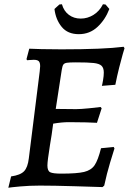

<svg xmlns="http://www.w3.org/2000/svg" viewBox="-20 -869 611 899"><path d="M267 -56Q341 -56 374 -64Q407 -72 423 -95.5Q439 -119 453 -175L512 -181L516 -174Q511 -159 495.5 -107.5Q480 -56 468 0L460 7Q429 6 330 3Q231 0 167 0Q118 0 74.5 4Q31 8 19 10L32 -43Q75 -49 92.5 -67Q110 -85 115 -128L166 -535Q168 -553 168 -559Q168 -576 161.5 -582.5Q155 -589 138 -589Q129 -589 119.5 -588Q110 -587 107 -587L104 -592L117 -641Q132 -640 174.5 -639Q217 -638 268 -638Q466 -638 559 -650L563 -643Q561 -637 554.5 -614.5Q548 -592 538 -552.5Q528 -513 520 -472L457 -467Q459 -473 462.5 -493.5Q466 -514 466 -529Q466 -551 455.5 -561Q445 -571 419 -574Q393 -577 335 -577Q304 -577 292.5 -575Q281 -573 276.5 -566.5Q272 -560 269 -541L241 -359L336 -358Q357 -358 397.5 -362Q438 -366 451 -368L456 -362L434 -294Q421 -295 383 -296Q345 -297 303 -297Q269 -297 229 -290Q222 -235 214 -190Q202 -115 202 -94Q202 -69 215 -62.5Q228 -56 267 -56ZM462 -849 474 -848 492 -827Q473 -777 436.5 -743Q400 -709 349 -709Q297 -709 269 -743Q241 -777 235 -827L258 -848L270 -849Q279 -817 302.5 -799.5Q326 -782 358 -782Q390 -782 418 -799.5Q446 -817 462 -849Z"/></svg>

Font: Alegreya SC Medium
Style: Italic
Weight: 500
Italic angle: -7°
Designer: Juan Pablo del Peral
Foundry: Huerta Tipografica
Version: Version 2.007; ttfautohint (v1.6)